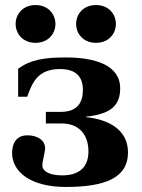

<svg xmlns="http://www.w3.org/2000/svg" viewBox="-20 -730 562 762"><path d="M282 -635C282 -597 310 -560 361 -560C412 -560 440 -597 440 -635C440 -673 412 -710 361 -710C310 -710 282 -673 282 -635ZM42 -635C42 -597 70 -560 121 -560C172 -560 200 -597 200 -635C200 -673 172 -710 121 -710C70 -710 42 -673 42 -635ZM28 -123C28 -47 103 12 241 12C395 12 488 -23 488 -125C488 -216 410 -256 322 -265V-267C415 -277 457 -308 457 -379C457 -473 355 -502 241 -502C158 -502 102 -494 52 -457V-346H88C107 -399 128 -456 218 -456C284 -456 309 -423 309 -373C309 -323 287 -286 221 -286H162V-240H225C296 -240 331 -193 331 -129C331 -57 283 -34 227 -34C170 -34 148 -54 148 -73C148 -92 159 -124 159 -142C159 -175 126 -193 89 -193C40 -193 28 -154 28 -123Z"/></svg>

Font: Heuristica
Style: Bold
Weight: 700
Version: Version 1.0.1